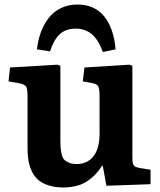

<svg xmlns="http://www.w3.org/2000/svg" viewBox="-20 -803 696 837"><path d="M316.9 -783.2Q393.1 -783.2 434.6 -731.2Q476.1 -679.2 483.9 -587.9L428.2 -576.2Q409.7 -628.9 380.6 -653.6Q351.6 -678.2 310.1 -678.2Q266.6 -678.2 240.2 -653.6Q213.9 -628.9 198.2 -579.1L141.1 -587.9Q145.5 -628.4 158.4 -663.1Q171.4 -697.8 192.6 -725.1Q213.9 -752.4 245.8 -767.8Q277.8 -783.2 316.9 -783.2ZM254.9 14.2Q218.3 14.2 190.2 4.6Q162.1 -4.9 145.3 -20Q128.4 -35.2 118.2 -57.6Q107.9 -80.1 104 -103Q100.1 -126 100.1 -153.8V-382.8Q100.1 -413.6 94.2 -424.6Q88.4 -435.5 64.9 -439.9L17.1 -448.2L23.9 -508.8L231 -521L243.2 -516.1V-200.2Q243.2 -175.8 243.9 -163.3Q244.6 -150.9 248 -133.8Q251.5 -116.7 258.8 -108.4Q266.1 -100.1 279.8 -94Q293.5 -87.9 314 -87.9Q360.8 -87.9 387.5 -121.8Q414.1 -155.8 414.1 -221.2V-383.8Q414.1 -414.6 408.4 -426Q402.8 -437.5 380.9 -440.9L340.8 -448.2L348.1 -508.8L544.9 -521L557.1 -516.1V-124Q557.1 -122.6 557.1 -120.1Q557.1 -106 557.6 -99.9Q558.1 -93.8 561 -86.4Q564 -79.1 570.6 -75.9Q577.1 -72.8 588.9 -70.8L636.2 -63V0L443.8 6.8L428.2 -80.1H424.8Q411.1 -59.6 397.5 -44.7Q383.8 -29.8 363.8 -15.4Q343.8 -1 316.2 6.6Q288.6 14.2 254.9 14.2Z"/></svg>

Font: Literata Book
Style: Bold
Weight: 700
Designer: Latin by Veronika Burian and Jose Scaglione. Greek by Irene Vlachou. Cyrillic by Vera Evstafieva
Foundry: TypeTogether
Version: Version 2.003;PS 002.003;hotconv 1.0.88;makeotf.lib2.5.64775